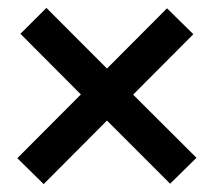

<svg xmlns="http://www.w3.org/2000/svg" viewBox="-20 -553 538 481"><path d="M464.4 -467.3 313.5 -315.9 472.2 -157.7 406.2 -92.8 248 -251 89.4 -91.8 23.4 -156.7 182.6 -316.4 31.2 -468.3 96.2 -533.2 248 -381.3 398.4 -532.2Z"/></svg>

Font: Carlito
Style: Bold
Weight: 700
Designer: Lukasz Dziedzic
Foundry: tyPoland Lukasz Dziedzic
Version: Version 1.104